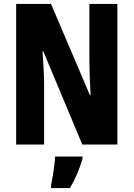

<svg xmlns="http://www.w3.org/2000/svg" viewBox="-20 -734 678 975"><path d="M576 0H398L200 -473H196Q200 -418 202 -374.5Q204 -331 204 -300V0H62V-714H239L436 -252H440Q437 -304 435.5 -346Q434 -388 434 -420V-714H576ZM399 72Q376 152 335 221H239V208Q243 190 247.5 163.5Q252 137 255.5 109Q259 81 260 61H399Z"/></svg>

Font: Noto Sans Hebrew ExtraCondensed ExtraBold
Style: Regular
Weight: 800
Width: 2
Designer: Monotype Design Team
Foundry: Monotype Imaging Inc.
Version: Version 2.004; ttfautohint (v1.8.4.7-5d5b)